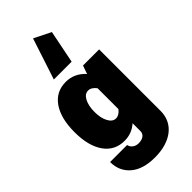

<svg xmlns="http://www.w3.org/2000/svg" viewBox="-348 -997 1300 1300"><g transform="rotate(-45 302.0 -347.0)"><path d="M397 -864.3 276.4 -924.3 179.2 -627.9H349.6ZM25.9 -276.9C25.9 -188.5 43.5 -119.6 78.6 -69.8C113.8 -20 162.6 4.9 224.6 4.9C271.5 4.9 312 -10.7 346.7 -41.5V34.2C346.7 67.4 316.4 84 281.2 84C245.6 84 221.7 64 216.3 36.6H53.2C53.2 94.7 73.7 141.6 115.2 177.2C156.2 212.4 214.8 230 291.5 230C439.5 230 540 156.7 540 34.2V-555.2H385.7L364.7 -495.1C326.2 -538.1 279.3 -559.6 224.6 -559.6C162.6 -559.6 113.8 -534.7 78.6 -484.9C43.5 -434.6 25.9 -365.2 25.9 -276.9ZM218.3 -277.3C218.3 -316.9 225.1 -349.1 238.3 -374C251.5 -398.9 269 -411.1 290 -411.1C310.5 -411.1 329.6 -399.4 346.7 -376.5V-176.8C329.6 -154.8 311 -143.6 290.5 -143.6C269.5 -143.6 252 -156.2 238.8 -181.2C225.1 -206.1 218.3 -237.8 218.3 -277.3Z"/></g></svg>

Font: Estedad Black
Style: Regular
Weight: 900
Designer: Amin Abedi
Version: Version 7.3